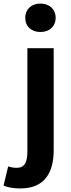

<svg xmlns="http://www.w3.org/2000/svg" viewBox="-74 -831 400 1080"><path d="M40 229C181 229 228 135 228 14V-560H80V18C80 81 66 113 19 113C2 113 -13 110 -28 105L-54 213C-32 222 -3 229 40 229ZM153 -651C204 -651 239 -682 239 -731C239 -779 204 -811 153 -811C103 -811 68 -779 68 -731C68 -682 103 -651 153 -651Z"/></svg>

Font: Noto Sans JP
Style: Bold
Weight: 700
Designer: Ryoko NISHIZUKA 西塚涼子 (kana, bopomofo & ideographs); Paul D. Hunt (Latin, Greek & Cyrillic); Sandoll Communications 산돌커뮤니
Foundry: Adobe
Version: Version 2.004;hotconv 1.0.118;makeotfexe 2.5.65603